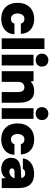

<svg xmlns="http://www.w3.org/2000/svg" viewBox="1160 -1974 821 3182"><g transform="rotate(90 1571.0 -382.5)"><path d="M290 8Q210 8 151 -24Q92 -56 59.5 -116.5Q27 -177 27 -262Q27 -350 60.5 -411.5Q94 -473 154 -505.5Q214 -538 293 -538Q364 -538 419 -512Q474 -486 506 -437Q538 -388 540 -317H370Q364 -346 343.5 -361Q323 -376 294 -376Q258 -376 238 -357.5Q218 -339 210 -312.5Q202 -286 202 -262Q202 -235 211 -210Q220 -185 240 -169Q260 -153 293 -153Q325 -153 345 -168.5Q365 -184 370 -211H546Q544 -139 509 -90.5Q474 -42 417 -17Q360 8 290 8Z M615 0V-708H792V0Z M887 0V-527H1064V0ZM976 -563Q928 -563 898.5 -591.5Q869 -620 869 -666Q869 -713 900 -743Q931 -773 977 -773Q1021 -773 1052 -744.5Q1083 -716 1083 -667Q1083 -620 1053.5 -591.5Q1024 -563 976 -563Z M1159 0V-527H1322L1332 -479Q1357 -505 1385.5 -517.5Q1414 -530 1441 -534Q1468 -538 1487 -538Q1561 -538 1603.5 -504Q1646 -470 1664 -414Q1682 -358 1682 -291V0H1505V-276Q1505 -292 1501.5 -309.5Q1498 -327 1489.5 -342Q1481 -357 1466 -366.5Q1451 -376 1427 -376Q1396 -376 1375.5 -362Q1355 -348 1345.5 -324.5Q1336 -301 1336 -272V0Z M1773 0V-527H1950V0ZM1862 -563Q1814 -563 1784.5 -591.5Q1755 -620 1755 -666Q1755 -713 1786 -743Q1817 -773 1863 -773Q1907 -773 1938 -744.5Q1969 -716 1969 -667Q1969 -620 1939.5 -591.5Q1910 -563 1862 -563Z M2288 8Q2208 8 2149 -24Q2090 -56 2057.5 -116.5Q2025 -177 2025 -262Q2025 -350 2058.5 -411.5Q2092 -473 2152 -505.5Q2212 -538 2291 -538Q2362 -538 2417 -512Q2472 -486 2504 -437Q2536 -388 2538 -317H2368Q2362 -346 2341.5 -361Q2321 -376 2292 -376Q2256 -376 2236 -357.5Q2216 -339 2208 -312.5Q2200 -286 2200 -262Q2200 -235 2209 -210Q2218 -185 2238 -169Q2258 -153 2291 -153Q2323 -153 2343 -168.5Q2363 -184 2368 -211H2544Q2542 -139 2507 -90.5Q2472 -42 2415 -17Q2358 8 2288 8Z M2779 8Q2742 8 2709 -2Q2676 -12 2650.5 -32Q2625 -52 2610 -82Q2595 -112 2595 -153Q2595 -213 2620.5 -247Q2646 -281 2689.5 -297Q2733 -313 2788.5 -317.5Q2844 -322 2904 -322H2928Q2928 -341 2919 -356Q2910 -371 2893.5 -380Q2877 -389 2853 -389Q2836 -389 2820 -384Q2804 -379 2793.5 -370.5Q2783 -362 2781 -350H2605Q2611 -399 2634 -434.5Q2657 -470 2692 -492.5Q2727 -515 2770.5 -526Q2814 -537 2861 -537Q2977 -537 3036.5 -472.5Q3096 -408 3096 -283V0H2933V-69Q2907 -30 2874.5 -14Q2842 2 2815.5 5Q2789 8 2779 8ZM2827 -127Q2852 -127 2875.5 -139.5Q2899 -152 2914.5 -171Q2930 -190 2930 -209V-213H2831Q2819 -213 2808 -210.5Q2797 -208 2788.5 -203Q2780 -198 2775 -190Q2770 -182 2770 -170Q2770 -156 2777.5 -146.5Q2785 -137 2798 -132Q2811 -127 2827 -127Z"/></g></svg>

Font: Onest Black
Style: Regular
Weight: 900
Designer: Dmitri Voloshin, Andrey Kudryavtsev
Foundry: Dmitri Voloshin, Andrey Kudryavtsev
Version: Version 1.000;gftools[0.9.33]